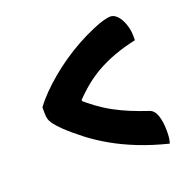

<svg xmlns="http://www.w3.org/2000/svg" viewBox="-109 -702 818 813"><g transform="rotate(-20 300.0 -296.0)"><path d="M68 -329Q87 -355 113 -381.5Q139 -408 170.5 -434.5Q202 -461 237.5 -485.5Q273 -510 311 -531Q349 -552 387 -568Q417 -581 437.5 -586.5Q458 -592 468 -592Q483 -592 495 -581.5Q507 -571 515.5 -554.5Q524 -538 528.5 -519.5Q533 -501 533 -485Q533 -479 533 -473.5Q533 -468 533 -462Q478 -450 433.5 -433.5Q389 -417 351 -395Q313 -373 280 -344.5Q247 -316 214 -280L235 -332V-266L212 -316Q245 -286 277 -262.5Q309 -239 342 -221Q375 -203 411.5 -188Q448 -173 490 -159Q510 -152 519.5 -124Q529 -96 529 -55Q529 -37 527.5 -24Q526 -11 522 0Q450 -18 390.5 -41.5Q331 -65 281.5 -93Q232 -121 191 -152.5Q150 -184 115 -217Q94 -238 84 -251.5Q74 -265 71 -276.5Q68 -288 68 -302Q68 -309 68 -315.5Q68 -322 68 -329Z"/></g></svg>

Font: Recursive Casual ExtraBold
Style: Regular
Weight: 800
Version: Version 1.047